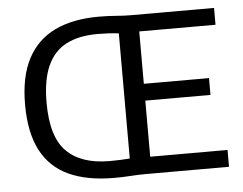

<svg xmlns="http://www.w3.org/2000/svg" viewBox="-46 -656 905 716"><g transform="rotate(-5 406.0 -298.0)"><path d="M353.5 4Q252.5 4 184 -27.5Q115.5 -59 80.8 -125.5Q46 -192 46 -297Q46 -401 81 -468Q116 -535 183.2 -567.5Q250.5 -600 348 -600Q382 -600 412.5 -597.5Q443 -595 468.5 -595H779.5V-532H494V-63H783.5V0H471Q444.5 0 415.2 2Q386 4 353.5 4ZM342 -60Q362.5 -60 381 -60.8Q399.5 -61.5 417.5 -63V-531.5Q397 -534 377.2 -535Q357.5 -536 337.5 -536Q267 -536 220.2 -511.5Q173.5 -487 150 -434.2Q126.5 -381.5 126.5 -297Q126.5 -169 181.2 -114.5Q236 -60 342 -60ZM472 -273V-336H738V-273Z"/></g></svg>

Font: Encode Sans SC SemiCondensed
Style: Regular
Weight: 400
Width: 4
Designer: Multiple Designers
Foundry: Impallari Type
Version: Version 3.002